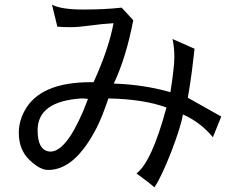

<svg xmlns="http://www.w3.org/2000/svg" viewBox="-20 -791 1040 827"><path d="M714 -394Q598 -427 470 -431Q523 -542 554 -704L504 -758H503Q432 -750 338 -750Q243 -750 204 -771L227 -676Q254 -674 286 -674Q317 -674 368 -681Q418 -688 469 -691Q448 -579 383 -437H371Q152 -437 86 -314Q61 -268 61 -219Q61 -146 107 -102Q152 -59 187 -59H188Q303 -59 396 -240Q418 -282 447 -367Q599 -364 697 -328Q634 -94 568 -44Q628 0 645 16Q675 -28 718 -138Q760 -248 768 -298Q844 -264 897 -200L933 -289L789 -370Q800 -433 807 -488L818 -581L723 -623Q731 -587 731 -545Q731 -502 714 -394ZM142 -230Q142 -355 331 -367Q345 -367 359 -365L339 -314Q264 -138 197 -138Q142 -141 142 -230Z"/></svg>

Font: Sawarabi Gothic
Style: Regular
Weight: 400
Designer: mshio (mshio@users.sourceforge.jp)
Version: Version 20141215